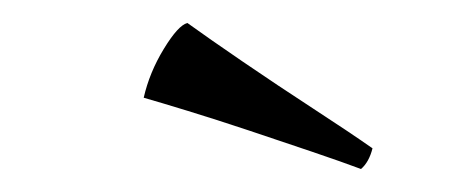

<svg xmlns="http://www.w3.org/2000/svg" viewBox="-20 -890 400 167"><path d="M105 -805Q110 -827 122.5 -847.5Q135 -868 143 -870Q161 -857 191 -836.5Q221 -816 252.5 -795.5Q284 -775 304 -761Q301 -749 294 -743Q278 -749 251.5 -758Q225 -767 196.5 -776.5Q168 -786 143.5 -793.5Q119 -801 105 -805Z"/></svg>

Font: Castoro Titling
Style: Regular
Weight: 400
Version: Version 2.04